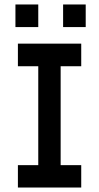

<svg xmlns="http://www.w3.org/2000/svg" viewBox="-20 -826 444 858"><path d="M60 12V-88H151V-530H60V-631H343V-530H251V-88H343V12ZM49 -705V-806H151V-705ZM262 -705V-806H363V-705Z"/></svg>

Font: Pixelify Sans
Style: Regular
Weight: 400
Designer: Stefie Justprince
Foundry: Typecalism Foundryline
Version: Version 1.000;February 13, 2025;FontCreator 15.0.0.3015 64-b